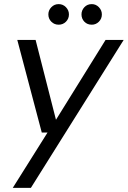

<svg xmlns="http://www.w3.org/2000/svg" viewBox="-20 -693 621 933"><path d="M42 220 211 -49H183L64 -499H153L252 -111L493 -499H581L130 220ZM265 -573Q244 -573 229.5 -587.5Q215 -602 215 -623Q215 -643 229.5 -658Q244 -673 265 -673Q286 -673 300.5 -658Q315 -643 315 -623Q315 -602 300.5 -587.5Q286 -573 265 -573ZM426 -573Q404 -573 390 -587.5Q376 -602 376 -623Q376 -643 390 -658Q404 -673 426 -673Q446 -673 460.5 -658Q475 -643 475 -623Q475 -602 460.5 -587.5Q446 -573 426 -573Z"/></svg>

Font: DM Sans 20pt
Style: Italic
Weight: 400
Italic angle: -10°
Version: Version 4.004;gftools[0.9.30]